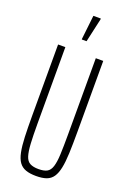

<svg xmlns="http://www.w3.org/2000/svg" viewBox="-170 -953 688 1019"><g transform="rotate(20 174.5 -443.5)"><path d="M175 8Q140 8 116.5 -0.5Q93 -9 79 -28.5Q65 -48 58 -82Q51 -116 49 -166.5Q47 -217 47 -287V-688H88V-256Q88 -188 90.5 -144Q93 -100 101 -75Q109 -50 127 -40.5Q145 -31 175 -31Q206 -31 223 -40.5Q240 -50 248 -75Q256 -100 258 -144Q260 -188 260 -256V-688H302V-287Q302 -217 300 -166.5Q298 -116 291 -82.5Q284 -49 270.5 -29Q257 -9 234 -0.5Q211 8 175 8ZM156 -756V-761L171 -895H213V-890L183 -756Z"/></g></svg>

Font: Saira UltraCondensed ExtraLight
Style: Regular
Weight: 250
Width: 1
Designer: Hector Gatti with collaboration of the Omnibus-Type team
Foundry: Omnibus-Type
Version: Version 1.101